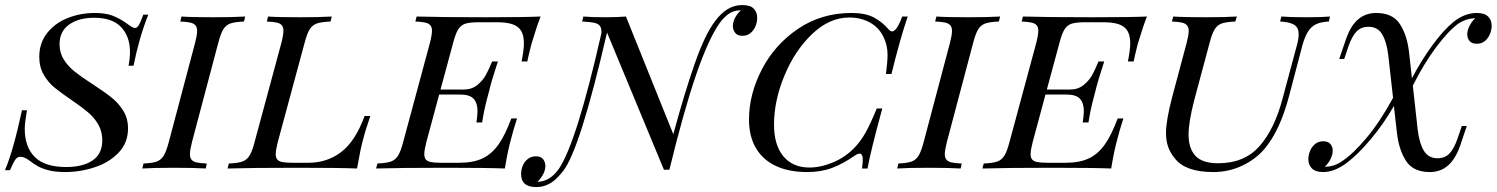

<svg xmlns="http://www.w3.org/2000/svg" viewBox="-37 -674 5987 768"><path d="M497.1 -411.1H477.1Q482.9 -439.9 482.9 -466.8Q482.9 -527.3 447.8 -565.2Q412.6 -603 338.9 -603Q278.3 -603 239.7 -575.9Q201.2 -548.8 201.2 -497.1Q201.2 -463.4 217.8 -436.5Q234.4 -409.7 260.7 -388.4Q287.1 -367.2 331.1 -338.9Q381.3 -306.2 409.2 -283.9Q437 -261.7 456.1 -231Q475.1 -200.2 475.1 -160.2Q475.1 -103 437.7 -63.7Q400.4 -24.4 342.3 -5.1Q284.2 14.2 223.1 14.2Q185.5 14.2 158.4 7.3Q131.3 0.5 114.5 -9Q97.7 -18.6 80.1 -32.2Q60.5 -46.9 44.9 -46.9Q32.2 -46.9 24.4 -35.6Q16.6 -24.4 2.9 6.8H-17.1Q16.6 -72.8 50.8 -232.9H70.8Q62 -182.1 62 -159.2Q62 -85.9 102.3 -45.9Q142.6 -5.9 227.1 -5.9Q294.4 -5.9 333.3 -32.2Q372.1 -58.6 372.1 -112.8Q372.1 -147.5 356.7 -174.8Q341.3 -202.1 317.6 -222.7Q293.9 -243.2 255.9 -269Q207.5 -302.2 181.9 -323Q156.2 -343.8 138.2 -374.5Q120.1 -405.3 120.1 -446.8Q120.1 -502 151.4 -541.7Q182.6 -581.5 233.6 -601.8Q284.7 -622.1 342.8 -622.1Q384.3 -622.1 412.1 -611.8Q439.9 -601.6 470.2 -580.1Q493.7 -562 502.9 -562Q511.2 -562 518.6 -574.2Q525.9 -586.4 536.1 -615.2H556.2Q520 -525.4 497.1 -411.1Z M722.7 -57.6Q722.7 -43 729.2 -35.2Q735.8 -27.3 750 -24.2Q764.2 -21 790 -20L786.1 0Q739.3 -2.9 659.2 -2.9Q575.2 -2.9 532.2 0L537.1 -20Q572.3 -21.5 589.8 -27.8Q607.4 -34.2 617.9 -51.5Q628.4 -68.8 638.2 -106L743.2 -502Q751.5 -533.7 751.5 -549.8Q751.5 -564.9 744.6 -572.8Q737.8 -580.6 723.9 -583.7Q710 -586.9 684.1 -587.9L689 -607.9Q729 -605 815.9 -605Q896.5 -605 943.8 -607.9L939 -587.9Q902.3 -586.4 884.5 -580.1Q866.7 -573.7 856.2 -556.6Q845.7 -539.6 835.9 -502L731 -106Q722.7 -73.7 722.7 -57.6Z M1416 -118.2Q1406.2 -85.4 1391.1 0Q1321.3 -2.9 1153.3 -2.9Q968.3 -2.9 873 0L878.4 -20Q914.6 -21.5 932.4 -27.8Q950.2 -34.2 960.9 -51.3Q971.7 -68.4 981.4 -106L1088.4 -502Q1096.7 -534.2 1096.7 -550.8Q1096.7 -565.4 1090.1 -573Q1083.5 -580.6 1069.6 -583.7Q1055.7 -586.9 1030.3 -587.9L1035.2 -607.9Q1075.2 -605 1162.1 -605Q1242.7 -605 1290 -607.9L1285.2 -587.9Q1248.5 -586.4 1230.5 -580.1Q1212.4 -573.7 1201.7 -556.6Q1190.9 -539.6 1181.2 -502L1074.2 -106Q1065.9 -73.7 1065.9 -57.6Q1065.9 -43 1072.5 -35.6Q1079.1 -28.3 1093.3 -25.6Q1107.4 -22.9 1133.3 -22.9H1196.3Q1272 -22.9 1328.4 -66.4Q1384.8 -109.9 1421.4 -210H1444.3Q1423.3 -148.9 1416 -118.2Z M2125.5 -607.9Q2110.8 -571.3 2089.4 -500L2086.4 -488.8Q2075.7 -445.8 2072.3 -428.2H2049.3Q2058.6 -473.6 2058.6 -501Q2058.6 -531.7 2047.9 -550Q2037.1 -568.4 2013.7 -576.7Q1990.2 -585 1951.7 -585H1878.4Q1842.3 -585 1824.5 -579.3Q1806.6 -573.7 1795.9 -556.6Q1785.2 -539.6 1775.4 -502L1725.1 -315.9H1818.4Q1850.1 -315.9 1872.3 -334Q1894.5 -352.1 1906.7 -374.5Q1918.9 -397 1931.6 -428.2H1954.6Q1929.2 -351.6 1918.5 -306.2L1912.1 -282.2Q1898.4 -230.5 1891.6 -184.1H1868.7Q1873 -212.4 1873 -230Q1873 -261.2 1857.7 -278.6Q1842.3 -295.9 1802.2 -295.9H1719.7L1668.5 -106Q1660.2 -73.7 1660.2 -57.6Q1660.2 -43 1666.7 -35.6Q1673.3 -28.3 1687.5 -25.6Q1701.7 -22.9 1727.5 -22.9H1800.3Q1855 -22.9 1891.8 -39.8Q1928.7 -56.6 1956.1 -94.7Q1983.4 -132.8 2008.3 -200.2H2031.2Q2014.2 -147.5 2007.3 -118.2Q1995.6 -78.6 1982.4 0Q1912.6 -2.9 1747.6 -2.9Q1562.5 -2.9 1467.3 0L1472.7 -20Q1508.8 -21.5 1526.6 -27.8Q1544.4 -34.2 1555.2 -51.3Q1565.9 -68.4 1575.7 -106L1682.6 -502Q1690.9 -534.2 1690.9 -550.8Q1690.9 -565.4 1684.3 -573Q1677.7 -580.6 1663.8 -583.7Q1649.9 -586.9 1624.5 -587.9L1629.4 -607.9Q1723.6 -605 1908.7 -605Q2059.6 -605 2125.5 -607.9Z M2991.7 -603Q2991.7 -585.4 2984.9 -568.8Q2978 -552.2 2964.6 -541.5Q2951.2 -530.8 2932.6 -530.8Q2912.6 -530.8 2903.6 -542.7Q2894.5 -554.7 2894.5 -569.8Q2894.5 -586.4 2903.8 -603.8Q2913.1 -621.1 2926.8 -632.8H2923.8Q2897.9 -632.3 2878.7 -619.1Q2859.4 -606 2841.8 -582Q2797.4 -519.5 2748 -376.5Q2698.7 -233.4 2640.6 4.9H2618.7L2391.1 -543.9Q2282.7 -73.7 2214.8 11.2Q2198.7 30.8 2184.8 43.7Q2170.9 56.6 2151.6 65.4Q2132.3 74.2 2107.4 74.2Q2047.4 74.2 2047.4 22Q2047.4 4.4 2054.2 -11.7Q2061 -27.8 2074.5 -38.3Q2087.9 -48.8 2106.4 -48.8Q2127 -48.8 2135.7 -37.1Q2144.5 -25.4 2144.5 -9.8Q2144.5 6.3 2135.5 23.2Q2126.5 40 2112.8 53.2H2114.7Q2163.6 51.3 2198.7 1Q2269.5 -104 2368.7 -541.5Q2369.6 -560.5 2363 -569.8Q2356.4 -579.1 2340.3 -582.8Q2324.2 -586.4 2291.5 -587.9L2296.4 -607.9Q2327.6 -605 2385.7 -605Q2432.1 -605 2466.8 -607.9L2656.2 -137.2Q2700.2 -299.8 2741.7 -418.7Q2783.2 -537.6 2823.7 -589.8Q2870.6 -653.8 2931.6 -653.8Q2963.9 -653.8 2977.8 -639.6Q2991.7 -625.5 2991.7 -603Z M2959 -195.8Q2959 -296.9 3010.3 -396Q3061.5 -495.1 3155 -558.6Q3248.5 -622.1 3369.1 -622.1Q3423.8 -622.1 3457.3 -604.7Q3490.7 -587.4 3517.1 -557.1Q3524.4 -548.3 3531.2 -548.3Q3549.8 -548.3 3571.8 -607.9H3593.8Q3562.5 -515.6 3528.8 -377.9H3506.8Q3513.2 -427.2 3513.2 -455.1Q3513.2 -493.2 3497.1 -525.9Q3479 -564 3442.6 -584Q3406.2 -604 3359.9 -604Q3280.8 -604 3211.4 -537.8Q3142.1 -471.7 3100.6 -371.3Q3059.1 -271 3059.1 -175.8Q3059.1 -93.3 3096.7 -48.6Q3134.3 -3.9 3200.2 -3.9Q3246.1 -3.9 3294.9 -24.4Q3343.8 -44.9 3379.9 -82Q3406.2 -109.4 3425.3 -143.6Q3444.3 -177.7 3470.2 -240.2H3492.2Q3444.8 -66.9 3433.1 0H3411.1Q3414.1 -21.5 3414.1 -34.2Q3414.1 -59.6 3401.4 -59.6Q3393.6 -59.6 3380.9 -50.8Q3335.4 -19 3291.7 -2.4Q3248 14.2 3190.9 14.2Q3118.2 14.2 3066.2 -10.3Q3014.2 -34.7 2986.6 -81.8Q2959 -128.9 2959 -195.8Z M3742.2 -57.6Q3742.2 -43 3748.8 -35.2Q3755.4 -27.3 3769.5 -24.2Q3783.7 -21 3809.6 -20L3805.7 0Q3758.8 -2.9 3678.7 -2.9Q3594.7 -2.9 3551.8 0L3556.6 -20Q3591.8 -21.5 3609.4 -27.8Q3627 -34.2 3637.5 -51.5Q3647.9 -68.8 3657.7 -106L3762.7 -502Q3771 -533.7 3771 -549.8Q3771 -564.9 3764.2 -572.8Q3757.3 -580.6 3743.4 -583.7Q3729.5 -586.9 3703.6 -587.9L3708.5 -607.9Q3748.5 -605 3835.4 -605Q3916 -605 3963.4 -607.9L3958.5 -587.9Q3921.9 -586.4 3904.1 -580.1Q3886.2 -573.7 3875.7 -556.6Q3865.2 -539.6 3855.5 -502L3750.5 -106Q3742.2 -73.7 3742.2 -57.6Z M4550.8 -607.9Q4536.1 -571.3 4514.6 -500L4511.7 -488.8Q4501 -445.8 4497.6 -428.2H4474.6Q4483.9 -473.6 4483.9 -501Q4483.9 -531.7 4473.1 -550Q4462.4 -568.4 4439 -576.7Q4415.5 -585 4377 -585H4303.7Q4267.6 -585 4249.8 -579.3Q4231.9 -573.7 4221.2 -556.6Q4210.4 -539.6 4200.7 -502L4150.4 -315.9H4243.7Q4275.4 -315.9 4297.6 -334Q4319.8 -352.1 4332 -374.5Q4344.2 -397 4356.9 -428.2H4379.9Q4354.5 -351.6 4343.8 -306.2L4337.4 -282.2Q4323.7 -230.5 4316.9 -184.1H4293.9Q4298.3 -212.4 4298.3 -230Q4298.3 -261.2 4283 -278.6Q4267.6 -295.9 4227.5 -295.9H4145L4093.8 -106Q4085.4 -73.7 4085.4 -57.6Q4085.4 -43 4092 -35.6Q4098.6 -28.3 4112.8 -25.6Q4127 -22.9 4152.8 -22.9H4225.6Q4280.3 -22.9 4317.1 -39.8Q4354 -56.6 4381.3 -94.7Q4408.7 -132.8 4433.6 -200.2H4456.5Q4439.5 -147.5 4432.6 -118.2Q4420.9 -78.6 4407.7 0Q4337.9 -2.9 4172.9 -2.9Q3987.8 -2.9 3892.6 0L3897.9 -20Q3934.1 -21.5 3951.9 -27.8Q3969.7 -34.2 3980.5 -51.3Q3991.2 -68.4 4001 -106L4107.9 -502Q4116.2 -534.2 4116.2 -550.8Q4116.2 -565.4 4109.6 -573Q4103 -580.6 4089.1 -583.7Q4075.2 -586.9 4049.8 -587.9L4054.7 -607.9Q4148.9 -605 4334 -605Q4484.9 -605 4550.8 -607.9Z M5021.5 -79.1Q4984.9 -36.1 4931.2 -11Q4877.4 14.2 4816.4 14.2Q4704.6 14.2 4662.6 -40Q4644 -62.5 4635.5 -86.9Q4627 -111.3 4627 -142.6Q4627 -191.9 4652.3 -288.1L4709.5 -502Q4717.8 -533.7 4717.8 -549.8Q4717.8 -564.9 4710.9 -572.8Q4704.1 -580.6 4690.2 -583.7Q4676.3 -586.9 4650.4 -587.9L4656.2 -607.9Q4697.3 -605 4785.6 -605Q4862.3 -605 4910.6 -607.9L4904.3 -587.9Q4867.7 -586.4 4849.9 -580.1Q4832 -573.7 4821.5 -556.6Q4811 -539.6 4801.3 -502L4739.3 -271Q4717.3 -184.6 4717.3 -135.7Q4717.3 -80.6 4744.6 -50.8Q4772 -21 4835.4 -21Q4940.4 -21 5000.7 -89.1Q5061 -157.2 5093.3 -279.8L5150.4 -492.2Q5157.7 -518.6 5157.7 -536.6Q5157.7 -563.5 5140.1 -574.7Q5122.6 -585.9 5083.5 -587.9L5088.4 -607.9Q5124.5 -605 5189.5 -605Q5250.5 -605 5283.2 -607.9L5278.3 -587.9Q5247.6 -586.4 5228.3 -577.6Q5209 -568.8 5195.8 -548.8Q5182.6 -528.8 5172.4 -492.2L5119.6 -291Q5083 -151.9 5021.5 -79.1Z M5929.7 -570.8Q5929.7 -555.7 5923.3 -539.1Q5917 -522.5 5903.6 -510.7Q5890.1 -499 5870.1 -499Q5850.6 -499 5841.3 -510Q5832 -521 5832 -537.1Q5832 -551.8 5840.8 -569.8Q5849.6 -587.9 5863.8 -601.1H5860.8Q5827.6 -599.6 5796.9 -580.1Q5757.3 -551.3 5708.7 -486.8Q5660.2 -422.4 5614.3 -331.5L5633.8 -154.8Q5640.1 -102.1 5658.2 -71.5Q5676.3 -41 5712.9 -41Q5742.2 -41 5760.3 -59.3Q5778.3 -77.6 5793 -119.1L5810.1 -169.9H5830.1L5804.2 -92.8Q5785.2 -38.1 5755.1 -12Q5725.1 14.2 5682.1 14.2Q5616.2 14.2 5587.4 -30Q5558.6 -74.2 5550.8 -142.1L5538.6 -250Q5498.5 -179.7 5446.3 -117.4Q5394 -55.2 5348.1 -21Q5299.8 14.2 5255.9 14.2Q5225.1 14.2 5210.7 -0.2Q5196.3 -14.6 5196.3 -37.6Q5196.3 -52.2 5202.6 -68.8Q5209 -85.4 5222.4 -97.2Q5235.8 -108.9 5255.9 -108.9Q5275.4 -108.9 5284.7 -97.9Q5293.9 -86.9 5293.9 -70.8Q5293.9 -56.2 5285.2 -38.1Q5276.4 -20 5262.2 -6.8H5265.1Q5300.8 -8.3 5329.1 -27.8Q5374.5 -57.1 5429.2 -122.6Q5483.9 -188 5535.2 -282.7L5516.1 -453.1Q5509.8 -505.9 5491.9 -536.4Q5474.1 -566.9 5437 -566.9Q5407.7 -566.9 5389.6 -548.6Q5371.6 -530.3 5356.9 -488.8L5339.8 -438H5319.8L5346.2 -515.1Q5364.7 -569.8 5394.8 -595.9Q5424.8 -622.1 5467.8 -622.1Q5533.7 -622.1 5562.5 -577.9Q5591.3 -533.7 5599.1 -465.8L5610.8 -360.8Q5648.4 -433.1 5693.4 -494.1Q5738.3 -555.2 5777.8 -586.9Q5822.3 -622.1 5870.1 -622.1Q5900.9 -622.1 5915.3 -607.9Q5929.7 -593.8 5929.7 -570.8Z"/></svg>

Font: TypoPRO Playfair Display SC
Style: Italic
Weight: 400
Italic angle: -14°
Designer: Claus Eggers Sørensen
Foundry: Claus Eggers Sørensen
Version: Version 1.004;PS 001.004;hotconv 1.0.70;makeotf.lib2.5.58329